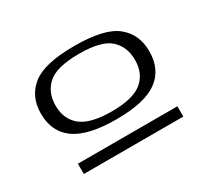

<svg xmlns="http://www.w3.org/2000/svg" viewBox="-96 -820 765 712"><g transform="rotate(-30 286.0 -463.5)"><path d="M54 -522Q54 -595 106 -636.5Q158 -678 287 -678Q415 -678 466.5 -636.5Q518 -595 518 -522Q518 -444 463 -404Q408 -364 287 -364Q166 -364 110 -404Q54 -444 54 -522ZM116 -521Q116 -462 156 -430Q196 -398 287 -398Q377 -398 416.5 -430Q456 -462 456 -521Q456 -577 419.5 -610.5Q383 -644 287 -644Q191 -644 153.5 -610.5Q116 -577 116 -521ZM80 -249V-293H506V-249Z"/></g></svg>

Font: Georama ExtraExtended Light
Style: Regular
Weight: 300
Width: 8
Designer: Jean-Baptiste Levee
Foundry: Production Type
Version: Version 1.000